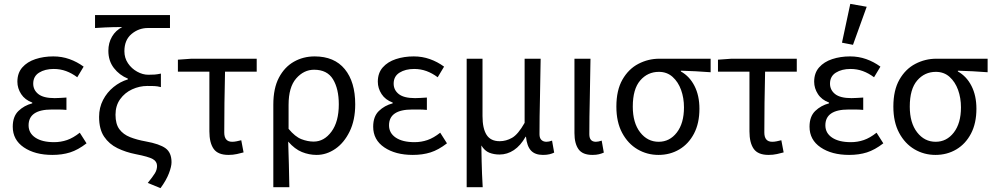

<svg xmlns="http://www.w3.org/2000/svg" viewBox="-20 -790 5145 994"><path d="M251 12Q161 12 103.5 -27Q46 -66 46 -134Q46 -187 75.5 -215.5Q105 -244 147 -255V-259Q109 -273 89.5 -303Q70 -333 70 -367Q70 -412 95.5 -441Q121 -470 163.5 -484Q206 -498 256 -498Q300 -498 339.5 -484Q379 -470 413 -445L380 -390Q352 -411 322 -422Q292 -433 258 -433Q213 -433 182.5 -414Q152 -395 152 -357Q152 -324 178.5 -303Q205 -282 263 -282Q277 -282 291 -283Q305 -284 324 -285V-221Q302 -223 284 -223Q266 -223 248 -223Q128 -223 128 -141Q128 -101 163 -77.5Q198 -54 260 -54Q295 -54 327 -65Q359 -76 393 -103L428 -48Q384 -14 343 -1Q302 12 251 12Z M811 184 745 157Q771 125 782 107Q793 89 793 69Q793 46 771 33.5Q749 21 682 8Q631 -2 588 -23Q545 -44 519 -82.5Q493 -121 493 -185Q493 -233 513.5 -272.5Q534 -312 568 -339.5Q602 -367 642 -379V-383Q598 -401 569.5 -438Q541 -475 541 -527Q541 -568 560 -600.5Q579 -633 613 -650Q587 -650 566.5 -649.5Q546 -649 524.5 -648Q503 -647 472 -645V-712H860V-645H746Q698 -645 661 -614Q624 -583 624 -525Q624 -490 642.5 -462.5Q661 -435 690 -419Q719 -403 748 -403Q768 -403 781 -404Q794 -405 813 -409V-339Q794 -344 778.5 -344.5Q763 -345 743 -345Q702 -345 664 -327.5Q626 -310 602 -276.5Q578 -243 578 -196Q578 -148 598 -121Q618 -94 653.5 -80Q689 -66 734 -58Q806 -45 837 -22.5Q868 0 868 50Q868 72 854.5 107.5Q841 143 811 184Z M1163 12Q1108 12 1086 -19.5Q1064 -51 1064 -110V-419H901V-481L971 -486H1309V-419H1145Q1143 -337 1142 -257.5Q1141 -178 1141 -104Q1141 -56 1182 -56Q1193 -56 1205 -58.5Q1217 -61 1229 -64L1241 -1Q1227 3 1206.5 7.5Q1186 12 1163 12Z M1395 179V-248Q1395 -333 1424 -388Q1453 -443 1501.5 -470.5Q1550 -498 1609 -498Q1711 -498 1765 -432Q1819 -366 1819 -250Q1819 -168 1790 -109Q1761 -50 1715.5 -19Q1670 12 1619 12Q1580 12 1543 -3Q1506 -18 1472 -57Q1474 8 1475.5 61Q1477 114 1478 179ZM1604 -57Q1658 -57 1696 -108.5Q1734 -160 1734 -250Q1734 -330 1704 -379.5Q1674 -429 1606 -429Q1553 -429 1513.5 -384Q1474 -339 1474 -247V-123Q1508 -82 1540.5 -69.5Q1573 -57 1604 -57Z M2117 12Q2027 12 1969.5 -27Q1912 -66 1912 -134Q1912 -187 1941.5 -215.5Q1971 -244 2013 -255V-259Q1975 -273 1955.5 -303Q1936 -333 1936 -367Q1936 -412 1961.5 -441Q1987 -470 2029.5 -484Q2072 -498 2122 -498Q2166 -498 2205.5 -484Q2245 -470 2279 -445L2246 -390Q2218 -411 2188 -422Q2158 -433 2124 -433Q2079 -433 2048.5 -414Q2018 -395 2018 -357Q2018 -324 2044.5 -303Q2071 -282 2129 -282Q2143 -282 2157 -283Q2171 -284 2190 -285V-221Q2168 -223 2150 -223Q2132 -223 2114 -223Q1994 -223 1994 -141Q1994 -101 2029 -77.5Q2064 -54 2126 -54Q2161 -54 2193 -65Q2225 -76 2259 -103L2294 -48Q2250 -14 2209 -1Q2168 12 2117 12Z M2396 179V-486H2478V-189Q2478 -125 2499 -92Q2520 -59 2567 -59Q2600 -59 2631 -76.5Q2662 -94 2696 -154V-486H2779Q2778 -388 2775.5 -285.5Q2773 -183 2773 -95Q2773 -75 2783 -65.5Q2793 -56 2809 -56Q2822 -56 2838 -62L2849 0Q2839 5 2825 8.5Q2811 12 2791 12Q2750 12 2729 -10.5Q2708 -33 2703 -82H2701Q2675 -36 2640.5 -13Q2606 10 2566 10Q2537 10 2513 0.5Q2489 -9 2472 -37Q2473 11 2473.5 45Q2474 79 2475.5 109.5Q2477 140 2479 179Z M3047 12Q2996 12 2975 -17.5Q2954 -47 2954 -101V-486H3037Q3036 -388 3033.5 -285.5Q3031 -183 3031 -95Q3031 -56 3065 -56Q3077 -56 3095 -62L3106 0Q3095 5 3081 8.5Q3067 12 3047 12Z M3389 12Q3330 12 3280.5 -17Q3231 -46 3201 -102Q3171 -158 3171 -238Q3171 -323 3202.5 -378Q3234 -433 3285 -459.5Q3336 -486 3393 -486H3659V-416Q3618 -419 3582 -421Q3546 -423 3505 -424V-420Q3550 -395 3575.5 -345Q3601 -295 3601 -227Q3601 -152 3573 -98.5Q3545 -45 3497 -16.5Q3449 12 3389 12ZM3390 -56Q3447 -56 3484 -104Q3521 -152 3521 -234Q3521 -283 3506 -324.5Q3491 -366 3462 -392Q3433 -418 3391 -418Q3333 -418 3294.5 -373.5Q3256 -329 3256 -238Q3256 -154 3294 -105Q3332 -56 3390 -56Z M3959 12Q3904 12 3882 -19.5Q3860 -51 3860 -110V-419H3697V-481L3767 -486H4105V-419H3941Q3939 -337 3938 -257.5Q3937 -178 3937 -104Q3937 -56 3978 -56Q3989 -56 4001 -58.5Q4013 -61 4025 -64L4037 -1Q4023 3 4002.5 7.5Q3982 12 3959 12Z M4376 12Q4286 12 4228.5 -27Q4171 -66 4171 -134Q4171 -187 4200.5 -215.5Q4230 -244 4272 -255V-259Q4234 -273 4214.5 -303Q4195 -333 4195 -367Q4195 -412 4220.5 -441Q4246 -470 4288.5 -484Q4331 -498 4381 -498Q4425 -498 4464.5 -484Q4504 -470 4538 -445L4505 -390Q4477 -411 4447 -422Q4417 -433 4383 -433Q4338 -433 4307.5 -414Q4277 -395 4277 -357Q4277 -324 4303.5 -303Q4330 -282 4388 -282Q4402 -282 4416 -283Q4430 -284 4449 -285V-221Q4427 -223 4409 -223Q4391 -223 4373 -223Q4253 -223 4253 -141Q4253 -101 4288 -77.5Q4323 -54 4385 -54Q4420 -54 4452 -65Q4484 -76 4518 -103L4553 -48Q4509 -14 4468 -1Q4427 12 4376 12ZM4396 -558 4339 -569 4382 -770 4467 -755Z M4823 12Q4764 12 4714.5 -17Q4665 -46 4635 -102Q4605 -158 4605 -238Q4605 -323 4636.5 -378Q4668 -433 4719 -459.5Q4770 -486 4827 -486H5093V-416Q5052 -419 5016 -421Q4980 -423 4939 -424V-420Q4984 -395 5009.5 -345Q5035 -295 5035 -227Q5035 -152 5007 -98.5Q4979 -45 4931 -16.5Q4883 12 4823 12ZM4824 -56Q4881 -56 4918 -104Q4955 -152 4955 -234Q4955 -283 4940 -324.5Q4925 -366 4896 -392Q4867 -418 4825 -418Q4767 -418 4728.5 -373.5Q4690 -329 4690 -238Q4690 -154 4728 -105Q4766 -56 4824 -56Z"/></svg>

Font: .
Style: 
Weight: 400
Designer: Paul D. Hunt, Dalton Maag
Foundry: Dalton Maag Ltd
Version: Version 1.200